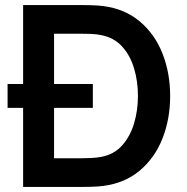

<svg xmlns="http://www.w3.org/2000/svg" viewBox="-20 -740 742 760"><path d="M10 -313V-407.5H347.5V-313ZM71.5 0V-720H301Q310 -720 336.8 -719.5Q363.5 -719 388.5 -716Q474 -705 533.2 -655.2Q592.5 -605.5 623 -528.5Q653.5 -451.5 653.5 -360Q653.5 -268.5 623 -191.5Q592.5 -114.5 533.2 -64.8Q474 -15 388.5 -4Q364 -1 337 -0.5Q310 0 301 0ZM194 -113.5H301Q316 -113.5 339.2 -114.5Q362.5 -115.5 380.5 -119Q431.5 -128.5 463.5 -164.5Q495.5 -200.5 510.8 -252Q526 -303.5 526 -360Q526 -418.5 510.5 -470Q495 -521.5 462.8 -556.5Q430.5 -591.5 380.5 -601Q362.5 -605 339.2 -605.8Q316 -606.5 301 -606.5H194Z"/></svg>

Font: Manrope ExtraLight
Style: Bold
Weight: 700
Version: Version 4.504